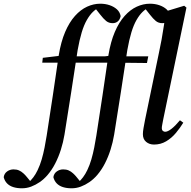

<svg xmlns="http://www.w3.org/2000/svg" viewBox="-192 -766 1028 1036"><path d="M-74 250Q-100 250 -120.5 243.5Q-141 237 -154 223.5Q-167 210 -172 190Q-169 170 -153.5 159Q-138 148 -119 148Q-102 148 -89.5 153.5Q-77 159 -65.5 169.5Q-54 180 -43 194L-22 220V224H-40V220Q-25 208 -12 190.5Q1 173 11 152Q24 125 33 94Q42 63 48.5 30Q55 -3 60 -35Q77 -143 93 -250.5Q109 -358 125 -468Q137 -541 159.5 -593.5Q182 -646 212.5 -680Q243 -714 278 -730Q313 -746 349 -746Q376 -746 399.5 -738Q423 -730 439 -715.5Q455 -701 459 -679Q455 -660 443.5 -650.5Q432 -641 416 -641Q395 -641 380.5 -653Q366 -665 349 -687L319 -725V-734H344V-726Q326 -718 309 -701.5Q292 -685 276.5 -658Q261 -631 249 -591.5Q237 -552 227 -496Q210 -383 192 -267.5Q174 -152 156 -40Q149 2 136.5 41.5Q124 81 106 116Q88 151 64 179Q45 201 22.5 216.5Q0 232 -24 241Q-48 250 -74 250ZM36 -428 39 -454 156 -468V-462H438L431 -428H148ZM639 14Q614 14 596.5 -0.5Q579 -15 579 -42Q579 -56 582.5 -75.5Q586 -95 591 -121L666 -483Q673 -514 680 -553Q687 -592 693 -632Q699 -672 703 -705L802 -735L814 -725L689 -123Q686 -106 683.5 -94Q681 -82 681 -74Q681 -65 686.5 -60Q692 -55 699 -55Q713 -55 733.5 -71Q754 -87 779 -117L797 -104Q780 -76 757 -48.5Q734 -21 704.5 -3.5Q675 14 639 14ZM194 250Q168 250 147.5 243.5Q127 237 114 223.5Q101 210 96 190Q99 170 114.5 159Q130 148 149 148Q166 148 178.5 153.5Q191 159 202.5 169.5Q214 180 225 194L246 220V224H228V220Q243 208 256 190.5Q269 173 279 152Q292 125 301 94Q310 63 316.5 30Q323 -3 328 -35Q345 -143 361 -250.5Q377 -358 393 -468Q405 -541 427.5 -593.5Q450 -646 480.5 -680Q511 -714 546 -730Q581 -746 617 -746Q644 -746 667.5 -738Q691 -730 707 -715.5Q723 -701 727 -679Q723 -660 711.5 -650.5Q700 -641 684 -641Q663 -641 648.5 -653Q634 -665 617 -687L587 -725V-734H612V-726Q594 -718 577 -701.5Q560 -685 544.5 -658Q529 -631 517 -591.5Q505 -552 495 -496Q478 -383 460 -267.5Q442 -152 424 -40Q417 2 404.5 41.5Q392 81 374 116Q356 151 332 179Q313 201 290.5 216.5Q268 232 244 241Q220 250 194 250ZM304 -428 307 -454 424 -468V-462H608L601 -426L417 -428Z"/></svg>

Font: Source Serif 4 48pt SemiBold
Style: Italic
Weight: 600
Italic angle: -12°
Designer: Frank Grießhammer
Foundry: Adobe Systems Incorporated
Version: Version 4.004;hotconv 1.0.116;makeotfexe 2.5.65601